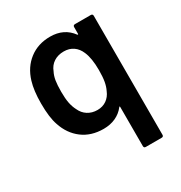

<svg xmlns="http://www.w3.org/2000/svg" viewBox="-167 -639 894 948"><g transform="rotate(-30 280.5 -165.0)"><path d="M380 178V-45Q380 -48 378.5 -48.5Q377 -49 375 -46Q355 -20 324.5 -6Q294 8 256 8Q185 8 136 -29Q87 -66 66 -130Q50 -175 50 -255Q50 -328 65 -377Q85 -443 134.5 -481Q184 -519 253 -519Q332 -519 375 -460Q380 -457 380 -462V-500Q380 -511 391 -511H481Q492 -511 492 -500V178Q492 189 481 189H391Q380 189 380 178ZM186 -145Q198 -118 221.5 -103Q245 -88 276 -88Q306 -88 328 -103.5Q350 -119 361 -146Q371 -166 375.5 -191.5Q380 -217 380 -256Q380 -323 363 -362Q351 -391 328.5 -406.5Q306 -422 275 -422Q242 -422 218 -406.5Q194 -391 183 -362Q173 -343 169 -318.5Q165 -294 165 -256Q165 -217 170 -191.5Q175 -166 186 -145Z"/></g></svg>

Font: Barlow GEO Semi Bold
Style: Regular
Weight: 600
Designer: Jeremy Tribby
Foundry: Tribby Type
Version: Version 1.408